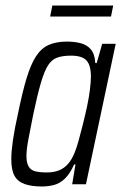

<svg xmlns="http://www.w3.org/2000/svg" viewBox="-20 -669 440 697"><path d="M133 8Q94 8 69 -1Q44 -10 32.5 -31Q21 -52 21 -91Q21 -119 27 -160.5Q33 -202 45 -255Q61 -334 76.5 -385Q92 -436 111 -465Q130 -494 157 -506Q184 -518 223 -518Q251 -518 273.5 -512Q296 -506 310 -489.5Q324 -473 326 -440H331L351 -510H400L292 0H242L254 -72H249Q234 -38 215.5 -20.5Q197 -3 176 2.5Q155 8 133 8ZM150 -43Q175 -43 194 -50.5Q213 -58 227 -74Q241 -90 251 -115Q258 -132 265.5 -159Q273 -186 281 -218Q289 -250 296 -282.5Q303 -315 306.5 -344Q310 -373 310 -391Q310 -433 293.5 -450Q277 -467 238 -467Q208 -467 188 -460Q168 -453 154.5 -432Q141 -411 128.5 -368.5Q116 -326 101 -255Q90 -200 83 -163Q76 -126 76 -103Q76 -78 84 -64.5Q92 -51 108.5 -47Q125 -43 150 -43ZM162 -609 170 -649H391L383 -609Z"/></svg>

Font: Saira Condensed Light
Style: Italic
Weight: 300
Width: 3
Italic angle: -12°
Designer: Hector Gatti with collaboration of the Omnibus-Type team
Foundry: Omnibus-Type
Version: Version 1.101